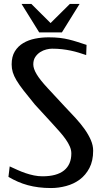

<svg xmlns="http://www.w3.org/2000/svg" viewBox="-20 -929 519 966"><path d="M224.6 -741.2Q256.8 -741.2 281 -738.3Q305.2 -735.4 326.4 -730.2Q347.7 -725.1 368.7 -718.3Q389.6 -711.4 415.5 -703.1L413.6 -651.9Q395 -658.2 376 -664.1Q356.9 -669.9 336.2 -674.3Q315.4 -678.7 292 -681.4Q268.6 -684.1 241.7 -684.1Q229.5 -684.1 213.4 -680.2Q197.3 -676.3 182.6 -667Q168 -657.7 157.7 -642.6Q147.5 -627.4 147.5 -605Q147.5 -584 164.1 -555.9Q180.7 -527.8 219.7 -485.8L305.7 -393.1Q334 -363.8 360.1 -335.2Q386.2 -306.6 405.8 -279.1Q425.3 -251.5 437 -224.4Q448.7 -197.3 448.7 -170.9Q448.7 -119.6 429.9 -83.7Q411.1 -47.9 381.1 -25.6Q351.1 -3.4 313 6.8Q274.9 17.1 236.8 17.1Q203.6 17.1 174.8 13.4Q146 9.8 119.9 2.7Q93.8 -4.4 69.8 -14.9Q45.9 -25.4 22.5 -39.1L28.8 -91.8Q47.9 -83 67.9 -74Q87.9 -64.9 108.6 -57.9Q129.4 -50.8 150.9 -46.4Q172.4 -42 193.8 -42Q265.6 -42 302.2 -71.5Q338.9 -101.1 338.9 -157.2Q338.9 -174.3 331.3 -191.9Q323.7 -209.5 310.5 -228.3Q297.4 -247.1 279.5 -267.1Q261.7 -287.1 241.7 -309.1L154.8 -403.8Q121.6 -444.3 99.1 -473.1Q76.7 -502 63.2 -524.4Q49.8 -546.9 44.2 -565.7Q38.6 -584.5 38.6 -605Q38.6 -644.5 54.7 -670.7Q70.8 -696.8 97.2 -712.4Q123.5 -728 156.7 -734.6Q189.9 -741.2 224.6 -741.2ZM291.5 -766.1H177.2L88.4 -909.2H137.7L234.4 -813L331.5 -909.2H380.4Z"/></svg>

Font: Federov2
Style: Regular
Weight: 400
Designer: Olexa M. Volochay | Cyreal.org
Foundry: Olexa M. Volochay | Cyreal.org
Version: Version 1.000